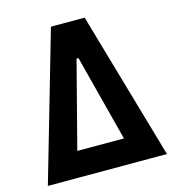

<svg xmlns="http://www.w3.org/2000/svg" viewBox="-104 -782 794 870"><g transform="rotate(-15 293.0 -346.5)"><path d="M13.7 0 213.9 -693.4H372.1L572.3 0H433.1L297.4 -523.9H288.6L152.8 0ZM85.4 0V-118.7H495.6V0Z"/></g></svg>

Font: Cascadia Code PL
Style: Regular
Weight: 400
Monospace: yes
Designer: Aaron Bell
Foundry: Saja Typeworks
Version: Version 2102.003